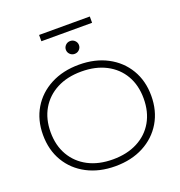

<svg xmlns="http://www.w3.org/2000/svg" viewBox="-181 -1212 1292 1377"><g transform="rotate(-20 465.0 -524.0)"><path d="M465 12Q343 12 249.5 -37Q156 -86 104 -173.5Q52 -261 52 -376Q52 -490 104 -577Q156 -664 249.5 -713Q343 -762 466 -762Q588 -762 681 -713Q774 -664 826 -577Q878 -490 878 -376Q878 -261 826 -173.5Q774 -86 681 -37Q588 12 465 12ZM465 -40Q573 -40 653 -81.5Q733 -123 776.5 -198.5Q820 -274 820 -376Q820 -477 776.5 -552Q733 -627 653 -668.5Q573 -710 465 -710Q357 -710 277.5 -668.5Q198 -627 154 -552Q110 -477 110 -375Q110 -274 154 -198.5Q198 -123 277.5 -81.5Q357 -40 465 -40ZM465 -845Q444 -845 429.5 -859.5Q415 -874 415 -894Q415 -914 429.5 -928.5Q444 -943 465 -943Q486 -943 500.5 -928.5Q515 -914 515 -894Q515 -874 500.5 -859.5Q486 -845 465 -845ZM271 -1012V-1060H658V-1012Z"/></g></svg>

Font: Bounded
Style: Regular
Weight: 200
Designer: Vlad Churkin
Version: Version 1.0